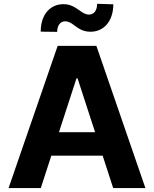

<svg xmlns="http://www.w3.org/2000/svg" viewBox="-20 -962 788 982"><path d="M188.6 0 242.5 -165.8H505L558.9 0H723.7L473 -727.3H274.9L23.8 0ZM188.2 -800.1 272.4 -799C272.4 -832 288.7 -853 313.2 -853C332 -853 346.2 -842.7 361.9 -831C381.7 -816.4 404.5 -799.4 444.2 -799.7C508.5 -800.1 558.9 -850.1 559.7 -940L476.9 -942.5C476.6 -909.8 462 -887.8 434.7 -887.4C416.9 -887.4 402 -897.7 385.7 -909.4C364.3 -924 340.6 -941.1 303.6 -940.7C239 -940.3 188.2 -890.3 188.2 -800.1ZM371.1 -561.1H376.8L466.3 -285.9H281.6Z"/></svg>

Font: Inter-Hewn
Style: Bold
Weight: 700
Designer: Rasmus Andersson
Foundry: rsms
Version: Version 3.012;git-f93a4a705